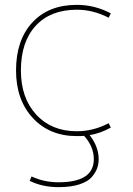

<svg xmlns="http://www.w3.org/2000/svg" viewBox="-20 -550 547 790"><path d="M427 -43 436 -25Q392 -1 349 6Q386 54 386 105Q386 124 380 141.5Q374 159 358 178Q342 197 307 208.5Q272 220 221 220Q154 220 102 194L110 176Q161 200 221 200Q366 200 366 105Q366 53 326 9Q316 10 296 10Q184 10 115 -64.5Q46 -139 46 -260Q46 -385 113 -457.5Q180 -530 296 -530Q370 -530 436 -495L427 -477Q364 -510 296 -510Q188 -510 127 -444Q66 -378 66 -260Q66 -147 129 -78.5Q192 -10 296 -10Q364 -10 427 -43Z"/></svg>

Font: M PLUS 1p Thin
Style: Regular
Weight: 250
Version: Version 1.062